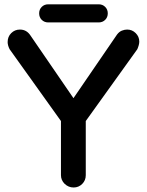

<svg xmlns="http://www.w3.org/2000/svg" viewBox="-20 -832 664 869"><path d="M198.2 -812.5H426.8Q444.3 -812.5 456.1 -800.8Q467.8 -789.1 467.8 -771.5Q467.8 -753.9 456.1 -742.2Q444.3 -730.5 426.8 -730.5H198.2Q180.7 -730.5 168.9 -742.2Q157.2 -753.9 157.2 -771.5Q157.2 -789.1 168.9 -800.8Q180.7 -812.5 198.2 -812.5ZM255.9 -39.1V-284.2L23.4 -609.4Q14.6 -627 14.6 -641.6Q14.6 -666 30.8 -682.1Q46.9 -698.2 70.3 -698.2Q100.6 -698.2 118.2 -670.9L312.5 -387.7Q508.8 -673.8 509.8 -675.8Q519.5 -688.5 531.7 -693.4Q543.9 -698.2 555.7 -698.2Q578.1 -698.2 594.2 -682.1Q610.4 -666 610.4 -643.6Q610.4 -629.9 601.6 -609.4L368.2 -284.2V-39.1Q368.2 -15.6 352.1 0.5Q335.9 16.6 313 16.6Q290 16.6 272.5 0Q255.9 -16.6 255.9 -39.1Z"/></svg>

Font: FakePearl
Style: SemiBold
Weight: 400
Version: Version 1.2